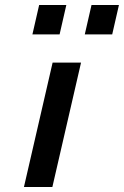

<svg xmlns="http://www.w3.org/2000/svg" viewBox="-20 -750 497 770"><path d="M137 -730H246L219 -612H110ZM347 -730H457L430 -612H320ZM191 -499H305L190 0H76Z"/></svg>

Font: Panefresco 800wt
Style: Italic
Weight: 800
Foundry: Campivisivi & Chank Co
Version: Version 1.001